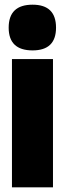

<svg xmlns="http://www.w3.org/2000/svg" viewBox="-20 -799 276 819"><path d="M119 -584Q17 -584 17 -681Q17 -779 119 -779Q219 -779 219 -681Q219 -584 119 -584ZM31 0V-547H206V0Z"/></svg>

Font: Georama SemiCondensed ExtraBold
Style: Regular
Weight: 800
Width: 4
Designer: Jean-Baptiste Levee
Foundry: Production Type
Version: Version 1.000